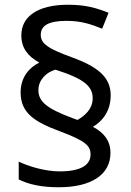

<svg xmlns="http://www.w3.org/2000/svg" viewBox="-20 -785 553 810"><path d="M67 -395C67 -307 128 -270 233 -231C342 -190 362 -170 362 -133C362 -95 331 -62 232 -62C169 -62 102 -83 59 -103V-28C101 -7 154 5 228 5C365 5 446 -48 446 -140C446 -191 419 -225 372 -250C411 -273 447 -315 447 -383C447 -463 387 -505 284 -543C182 -580 152 -601 152 -638C152 -675 181 -697 261 -697C325 -697 365 -682 411 -664L438 -731C388 -751 342 -765 267 -765C140 -765 70 -716 70 -636C70 -582 98 -547 146 -521C105 -501 67 -461 67 -395ZM142 -405C142 -449 177 -481 214 -491C337 -452 371 -420 371 -370C371 -325 338 -297 307 -279L285 -287C178 -327 142 -356 142 -405Z"/></svg>

Font: Noto Sans Mro
Style: Regular
Weight: 400
Designer: Monotype Design Team
Foundry: Monotype Imaging Inc.
Version: Version 2.001